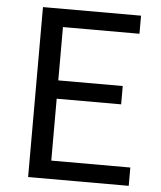

<svg xmlns="http://www.w3.org/2000/svg" viewBox="-52 -779 693 825"><g transform="rotate(5 294.0 -366.5)"><path d="M100 0H534V-79H193V-346H471V-425H193V-655H523V-733H100Z"/></g></svg>

Font: Source Han Sans KR Regular
Style: Regular
Weight: 400
Designer: Ryoko NISHIZUKA (kana & ideographs); Paul D. Hunt (Latin, Greek & Cyrillic); Wenlong ZHANG (bopomofo); Sandoll Communica
Foundry: Adobe Systems Incorporated
Version: Version 1.004;PS 1.004;hotconv 1.0.82;makeotf.lib2.5.63406